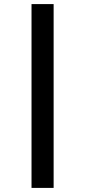

<svg xmlns="http://www.w3.org/2000/svg" viewBox="-20 -780 416 938"><path d="M242 138V-760H134V138Z"/></svg>

Font: IBM Plex Thai SemiBold
Style: Regular
Weight: 600
Designer: Mike Abbink, Paul van der Laan, Pieter van Rosmalen, Ben Mitchell, Mark Frömberg
Foundry: Bold Monday
Version: Version 1.0